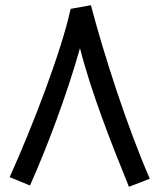

<svg xmlns="http://www.w3.org/2000/svg" viewBox="-20 -701 612 737"><path d="M329 -681 251 -667C217 -507 104 -213 17 -21L95 11C159 -131 238 -341 287 -516C330 -347 407 -151 475 16L555 -15C468 -214 378 -494 329 -681Z"/></svg>

Font: Noto Sans Math
Style: Regular
Weight: 400
Designer: Monotype Design Team, Delve Withrington, Jeff Kellem
Foundry: Monotype Imaging Inc., Delve Fonts LLC
Version: Version 3.000